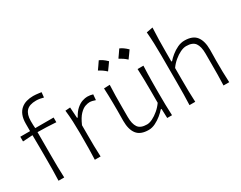

<svg xmlns="http://www.w3.org/2000/svg" viewBox="-90 -1230 2140 1706"><g transform="rotate(-30 980.0 -377.5)"><path d="M127 0H185.5Q182.6 -57.1 181.9 -110.1Q181.2 -163.1 181.2 -226.1V-467.3Q228 -466.8 274.9 -465.1Q321.8 -463.4 370.1 -460V-508.3H181.6Q180.2 -518.1 179.4 -540.8Q178.7 -563.5 178.7 -583Q178.7 -649.9 209.5 -683.3Q240.2 -716.8 309.6 -716.8Q327.1 -716.8 348.1 -713.4Q369.1 -710 384.8 -705.1L390.1 -756.8Q380.4 -758.3 365.7 -760.3Q351.1 -762.2 335.7 -763.7Q320.3 -765.1 307.1 -765.1Q270.5 -765.1 238.3 -755.9Q206.1 -746.6 181.2 -725.3Q156.2 -704.1 142.3 -669.2Q128.4 -634.3 128.4 -583Q128.4 -563.5 128.4 -545.2Q128.4 -526.9 128.4 -508.3H28.3V-460L128.9 -466.3Q129.4 -412.6 129.9 -366.2Q130.4 -319.8 130.4 -276.9V-226.1Q130.4 -163.1 129.9 -110.1Q129.4 -57.1 127 0Z M499.5 0H558.6Q555.7 -57.1 554.9 -109.9Q554.2 -162.6 554.2 -224.6V-322.8Q582.5 -387.7 612.3 -418.2Q642.1 -448.7 668.7 -457.8Q695.3 -466.8 713.9 -466.8Q727.1 -466.8 742.7 -463.1Q758.3 -459.5 772.9 -454.1L777.8 -510.7Q764.6 -514.6 750.5 -517.1Q736.3 -519.5 720.7 -519.5Q698.7 -519.5 670.2 -510.3Q641.6 -501 611.8 -475.6Q582 -450.2 555.7 -401.4H548.8L541.5 -512.2L491.2 -508.3Q498 -450.7 500.7 -391.6Q503.4 -332.5 503.4 -277.3V-226.1Q503.4 -163.1 502.7 -110.1Q502 -57.1 499.5 0Z M1048.3 10.3Q1083 10.3 1117.9 -7.1Q1152.8 -24.4 1182.6 -48.8Q1212.4 -73.2 1231 -95.2H1238.8L1242.2 0H1291.5Q1288.6 -57.1 1287.6 -110.1Q1286.6 -163.1 1286.6 -226.1V-278.3Q1286.6 -321.3 1287.1 -359.1Q1287.6 -397 1288.6 -433.6Q1289.6 -470.2 1291.5 -508.3H1231.4Q1233.9 -451.2 1235.1 -397.7Q1236.3 -344.2 1236.3 -282.2V-159.2Q1212.9 -125.5 1180.9 -98.4Q1148.9 -71.3 1116.7 -55.4Q1084.5 -39.6 1059.6 -39.6Q993.2 -39.6 968 -75.9Q942.9 -112.3 942.9 -183.1V-282.2Q942.9 -344.2 943.6 -398.9Q944.3 -453.6 947.3 -510.7L887.2 -508.3Q889.2 -470.2 890.1 -433.6Q891.1 -397 891.6 -359.1Q892.1 -321.3 892.1 -278.3Q892.1 -255.4 891.6 -230.5Q891.1 -205.6 891.1 -172.4Q891.1 -84 927.7 -36.9Q964.4 10.3 1048.3 10.3ZM1182.2 -748.3Q1168.7 -728.5 1156.1 -710.2Q1143.5 -691.9 1130.1 -673.1Q1149.4 -662.9 1168.5 -649.8Q1187.5 -636.6 1204.2 -621Q1218.2 -639.8 1231.3 -658.4Q1244.5 -676.9 1257.4 -695.2Q1235.3 -716.6 1216.8 -729.3Q1198.3 -741.9 1182.2 -748.3ZM971.7 -748.3Q958.3 -728.5 945.7 -710.2Q933.1 -691.9 919.6 -673.1Q939 -662.9 958 -649.8Q977.1 -636.6 993.7 -621Q1007.7 -639.8 1020.9 -658.4Q1034 -676.9 1046.9 -695.2Q1024.9 -716.6 1006.4 -729.3Q987.8 -741.9 971.7 -748.3Z M1470.7 0H1529.8Q1526.9 -57.1 1525.9 -109.9Q1524.9 -162.6 1524.9 -224.6V-349.6Q1548.8 -383.8 1580.8 -410.6Q1612.8 -437.5 1646 -453.4Q1679.2 -469.2 1706.1 -469.2Q1772.5 -469.2 1797.9 -433.1Q1823.2 -397 1823.2 -326.2V-224.6Q1823.2 -162.6 1822.8 -109.9Q1822.3 -57.1 1819.8 0H1878.4Q1875 -57.1 1874.3 -110.1Q1873.5 -163.1 1873.5 -226.1Q1873.5 -247.6 1874.3 -275.9Q1875 -304.2 1875 -336.9Q1875 -425.3 1838.4 -472.4Q1801.8 -519.5 1717.3 -519.5Q1681.2 -519.5 1645.5 -502.7Q1609.9 -485.8 1580.3 -461.7Q1550.8 -437.5 1532.2 -416H1524.9V-507.8Q1524.9 -574.2 1526.1 -636.5Q1527.3 -698.7 1530.8 -761.7L1465.3 -749.5Q1470.2 -693.4 1472.4 -633.3Q1474.6 -573.2 1474.6 -507.8V-226.1Q1474.6 -163.1 1473.9 -110.1Q1473.1 -57.1 1470.7 0Z"/></g></svg>

Font: Pinar-VF
Style: Regular
Weight: 300
Designer: Amin Abedi
Version: Version 3.0